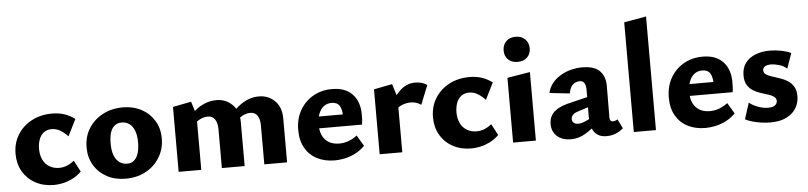

<svg xmlns="http://www.w3.org/2000/svg" viewBox="-44 -963 5121 1217"><g transform="rotate(-5 2516.0 -354.0)"><path d="M258 14Q191 14 140 -14Q89 -42 60.5 -91Q32 -140 32 -203Q32 -272 65 -325Q98 -378 155 -408Q212 -438 284 -438Q328 -438 363.5 -426Q399 -414 429 -391L376 -285Q354 -309 328.5 -324.5Q303 -340 273 -340Q244 -340 223.5 -324.5Q203 -309 193 -282Q183 -255 183 -221Q183 -182 197.5 -152.5Q212 -123 239 -107Q266 -91 301 -91Q326 -91 349.5 -100.5Q373 -110 396 -128L434 -56Q405 -28 373.5 -13Q342 2 313 8Q284 14 258 14Z M714 14Q647 14 595 -14Q543 -42 513.5 -91.5Q484 -141 484 -204Q484 -273 517 -325.5Q550 -378 606.5 -408Q663 -438 735 -438Q801 -438 852.5 -410.5Q904 -383 934 -334Q964 -285 964 -221Q964 -154 931.5 -100.5Q899 -47 843 -16.5Q787 14 714 14ZM731 -80Q760 -80 778 -97Q796 -114 804 -143Q812 -172 812 -208Q812 -254 800 -284Q788 -314 767.5 -328.5Q747 -343 720 -343Q691 -343 672.5 -327Q654 -311 646 -283Q638 -255 638 -216Q638 -170 650 -140Q662 -110 683 -95Q704 -80 731 -80Z M1597 0V-248Q1597 -287 1582 -310Q1567 -333 1535 -333Q1512 -333 1486.5 -319.5Q1461 -306 1447 -281L1410 -322Q1438 -357 1468 -381.5Q1498 -406 1531 -419Q1564 -432 1600 -432Q1660 -432 1701 -391.5Q1742 -351 1742 -281V0ZM1327 0V-248Q1327 -287 1311.5 -310Q1296 -333 1265 -333Q1249 -333 1231.5 -327Q1214 -321 1198.5 -309.5Q1183 -298 1172 -281L1136 -322Q1165 -357 1195 -381.5Q1225 -406 1259 -419Q1293 -432 1330 -432Q1389 -432 1430.5 -391.5Q1472 -351 1472 -281V0ZM1052 0V-413L1169 -436L1196 -350V0Z M2045 14Q1982 14 1933.5 -10.5Q1885 -35 1857.5 -82.5Q1830 -130 1830 -197Q1830 -269 1861 -323Q1892 -377 1945 -407.5Q1998 -438 2066 -438Q2150 -438 2195 -390.5Q2240 -343 2240 -263Q2240 -248 2239.5 -231Q2239 -214 2236 -197H2121V-257Q2121 -303 2106 -327Q2091 -351 2056 -351Q2026 -351 2005 -334.5Q1984 -318 1973 -288.5Q1962 -259 1962 -221Q1962 -158 1994 -124Q2026 -90 2082 -90Q2113 -90 2141.5 -100.5Q2170 -111 2196 -131L2237 -62Q2207 -32 2173 -15.5Q2139 1 2106 7.5Q2073 14 2045 14ZM1897 -197 1913 -272H2227V-197Z M2331 0V-413L2448 -436L2475 -350V0ZM2446 -255 2422 -286Q2455 -354 2497.5 -393.5Q2540 -433 2594 -433Q2616 -433 2635.5 -427.5Q2655 -422 2670 -411L2621 -289Q2608 -299 2591 -304.5Q2574 -310 2555 -310Q2523 -310 2494 -296.5Q2465 -283 2446 -255Z M2914 14Q2847 14 2796 -14Q2745 -42 2716.5 -91Q2688 -140 2688 -203Q2688 -272 2721 -325Q2754 -378 2811 -408Q2868 -438 2940 -438Q2984 -438 3019.5 -426Q3055 -414 3085 -391L3032 -285Q3010 -309 2984.5 -324.5Q2959 -340 2929 -340Q2900 -340 2879.5 -324.5Q2859 -309 2849 -282Q2839 -255 2839 -221Q2839 -182 2853.5 -152.5Q2868 -123 2895 -107Q2922 -91 2957 -91Q2982 -91 3005.5 -100.5Q3029 -110 3052 -128L3090 -56Q3061 -28 3029.5 -13Q2998 2 2969 8Q2940 14 2914 14Z M3180 0V-412L3325 -436V0ZM3254 -507Q3216 -507 3193.5 -528.5Q3171 -550 3171 -586Q3171 -622 3193.5 -644.5Q3216 -667 3254 -667Q3291 -667 3314 -644.5Q3337 -622 3337 -586Q3337 -550 3314 -528.5Q3291 -507 3254 -507Z M3774 11Q3722 11 3696.5 -24Q3671 -59 3672 -123L3673 -283Q3674 -304 3670.5 -319Q3667 -334 3658 -342.5Q3649 -351 3634 -351Q3619 -351 3604.5 -344Q3590 -337 3579.5 -320.5Q3569 -304 3566 -279L3437 -293Q3444 -326 3464.5 -352.5Q3485 -379 3515.5 -398Q3546 -417 3582.5 -427Q3619 -437 3657 -437Q3735 -437 3769.5 -401Q3804 -365 3803 -304L3802 -104Q3802 -92 3807.5 -85.5Q3813 -79 3821 -79Q3829 -79 3836.5 -81.5Q3844 -84 3852 -89L3881 -30Q3863 -13 3835.5 -1Q3808 11 3774 11ZM3548 11Q3492 11 3459.5 -18.5Q3427 -48 3427 -96Q3427 -128 3441.5 -152Q3456 -176 3487.5 -193Q3519 -210 3569 -221L3733 -261L3738 -203L3608 -161Q3584 -154 3573.5 -142Q3563 -130 3563 -116Q3563 -101 3573.5 -92Q3584 -83 3602 -83Q3624 -83 3654.5 -97.5Q3685 -112 3722 -132L3731 -87Q3687 -43 3642 -16Q3597 11 3548 11Z M3948 0V-698L4089 -723V0Z M4403 14Q4340 14 4291.5 -10.5Q4243 -35 4215.5 -82.5Q4188 -130 4188 -197Q4188 -269 4219 -323Q4250 -377 4303 -407.5Q4356 -438 4424 -438Q4508 -438 4553 -390.5Q4598 -343 4598 -263Q4598 -248 4597.5 -231Q4597 -214 4594 -197H4479V-257Q4479 -303 4464 -327Q4449 -351 4414 -351Q4384 -351 4363 -334.5Q4342 -318 4331 -288.5Q4320 -259 4320 -221Q4320 -158 4352 -124Q4384 -90 4440 -90Q4471 -90 4499.5 -100.5Q4528 -111 4554 -131L4595 -62Q4565 -32 4531 -15.5Q4497 1 4464 7.5Q4431 14 4403 14ZM4255 -197 4271 -272H4585V-197Z M4816 15Q4786 15 4756.5 10.5Q4727 6 4701 -1.5Q4675 -9 4657 -19L4690 -122Q4715 -102 4748 -90.5Q4781 -79 4809 -79Q4841 -79 4854.5 -90.5Q4868 -102 4868 -117Q4868 -134 4854 -144.5Q4840 -155 4817.5 -162Q4795 -169 4770 -177Q4745 -185 4722.5 -199Q4700 -213 4686 -236Q4672 -259 4672 -297Q4672 -344 4695.5 -375.5Q4719 -407 4759.5 -423Q4800 -439 4851 -439Q4885 -439 4922 -432Q4959 -425 4986 -412L4952 -315Q4933 -334 4902.5 -342.5Q4872 -351 4854 -351Q4823 -351 4811 -341Q4799 -331 4799 -318Q4799 -301 4813.5 -291.5Q4828 -282 4851 -274.5Q4874 -267 4900 -258.5Q4926 -250 4948.5 -236Q4971 -222 4986 -198.5Q5001 -175 5001 -137Q5001 -108 4990.5 -81Q4980 -54 4958 -32.5Q4936 -11 4901 2Q4866 15 4816 15Z"/></g></svg>

Font: Ysabeau ExtraBold
Style: Regular
Weight: 800
Designer: Christian Thalmann (Catharsis Fonts)
Version: Version 2.002